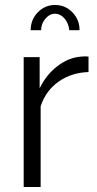

<svg xmlns="http://www.w3.org/2000/svg" viewBox="-20 -750 391 770"><path d="M335 -461Q267 -459 215.5 -423Q164 -387 143 -324V0H75V-521H139V-396Q166 -451 210.5 -485Q255 -519 305 -523Q315 -524 322 -524Q329 -524 335 -523ZM201 -695Q179 -695 162 -675Q145 -655 145 -629H103Q103 -671 131.5 -700.5Q160 -730 201 -730Q242 -730 270.5 -700.5Q299 -671 299 -629H258Q255 -657 238.5 -676Q222 -695 201 -695Z"/></svg>

Font: Raleway
Style: Regular
Weight: 400
Designer: Matt McInerney, Pablo Impallari, Rodrigo Fuenzalida
Foundry: Matt McInerney, Pablo Impallari, Rodrigo Fuenzalida
Version: Version 4.101;RELEASE